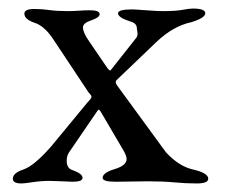

<svg xmlns="http://www.w3.org/2000/svg" viewBox="-20 -425 542 449"><path d="M220 -9Q220 -21 248 -29.5Q276 -38 276 -53Q276 -60 270 -71L216 -163Q211 -172 208 -166L141 -68Q136 -60 136 -49Q136 -31 150 -27Q173 -19 173 -9Q173 0 150 0Q145 0 125.5 -1Q106 -2 97 -2Q76 -2 56.5 1Q37 4 30 4Q10 4 10 -7Q10 -20 33 -28Q59 -36 100 -83L185 -186Q194 -195 194 -198.5Q194 -202 187 -209L106 -331Q84 -365 60 -372Q37 -380 37 -393Q37 -404 60 -404Q78 -404 95.5 -401.5Q113 -399 139 -399Q151 -399 165 -400Q179 -401 190 -401Q213 -401 213 -392Q213 -384 193.5 -377.5Q174 -371 174 -361Q174 -349 188 -329L231 -266Q237 -258 239 -261L299 -337Q301 -340 301.5 -343.5Q302 -347 301 -352Q300 -357 300 -359Q300 -371 284 -375Q256 -384 256 -394Q256 -403 289 -403Q295 -403 321.5 -401Q348 -399 361 -399Q391 -399 407 -402Q423 -405 431 -405Q460 -405 460 -394Q460 -383 427 -373Q385 -364 346 -327L253 -238Q248 -233 254 -225L368 -69Q399 -35 434 -28Q467 -20 467 -7Q467 4 440 4Q414 4 388 1.5Q362 -1 326 -1Q309 -1 287.5 -0.5Q266 0 251 0Q220 0 220 -9Z"/></svg>

Font: EB Garamond 12
Style: Bold
Weight: 700
Version: Version 0.016